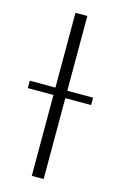

<svg xmlns="http://www.w3.org/2000/svg" viewBox="-111 -756 501 805"><g transform="rotate(15 139.0 -354.0)"><path d="M276.5 -351H164.5V0H113V-351H1.5V-383H113V-707.5H164.5V-383H276.5Z"/></g></svg>

Font: Lato 2
Style: Regular
Weight: 300
Designer: Lukasz Dziedzic with Adam Twardoch and Botio Nikoltchev
Foundry: tyPoland Lukasz Dziedzic
Version: Version 2.015; 2015-08-06; http://www.latofonts.com/